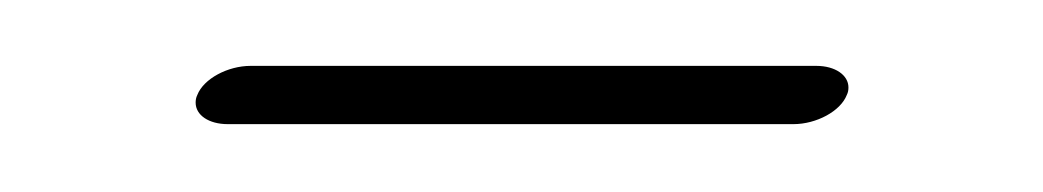

<svg xmlns="http://www.w3.org/2000/svg" viewBox="-20 -288 315 58"><path d="M39.6 -259.3C39.2 -258.5 39.1 -257.7 39.1 -257C39.1 -253.2 43.1 -250.5 48.8 -250.5H219.7C226.6 -250.5 233.9 -254.4 235.8 -259.3C236.2 -260.1 236.3 -260.8 236.3 -261.6C236.3 -265.3 232.3 -268.1 226.6 -268.1H55.7C48.8 -268.1 41.5 -264.2 39.6 -259.3Z"/></svg>

Font: WireWyrm
Style: Light
Weight: 200
Version: Version 001.000